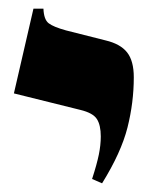

<svg xmlns="http://www.w3.org/2000/svg" viewBox="-20 -605 340 442"><path d="M288 -427Q288 -369 273.5 -311.5Q259 -254 215 -183L192 -193Q203 -227 207.5 -249Q212 -271 212 -291Q212 -317 203 -331Q194 -345 165 -352L12 -390L57 -585H80Q81 -560 92 -551.5Q103 -543 132 -535L223 -512Q257 -504 272.5 -484.5Q288 -465 288 -427Z"/></svg>

Font: Bona Nova
Style: Bold
Weight: 700
Designer: Mateusz Machalski
Foundry: Capitalics
Version: Version 4.001; ttfautohint (v1.8.3)